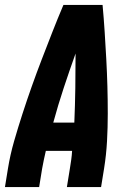

<svg xmlns="http://www.w3.org/2000/svg" viewBox="-20 -755 540 775"><path d="M0 0 12 -74Q21 -130 37 -185.5Q53 -241 71 -296.5Q89 -352 108.5 -407Q128 -462 149 -516.5Q170 -571 191.5 -626Q213 -681 236 -735H394Q399 -681 402.5 -626Q406 -571 409 -516.5Q412 -462 413.5 -407Q415 -352 415 -296.5Q415 -241 412 -185.5Q409 -130 400 -74L388 0H250L262 -74Q265 -92 267.5 -110Q270 -128 271 -146H165Q161 -128 157 -110Q153 -92 150 -74L138 0ZM195 -260H280Q283 -330 284 -399.5Q285 -469 285 -539Q260 -469 237 -399.5Q214 -330 195 -260Z"/></svg>

Font: Iosevka Curly Heavy
Style: Italic
Weight: 900
Italic angle: -9°
Monospace: yes
Designer: Belleve Invis
Foundry: Belleve Invis
Version: Version 22.1.2; ttfautohint (v1.8.4)